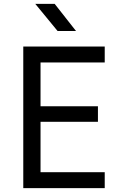

<svg xmlns="http://www.w3.org/2000/svg" viewBox="-20 -970 640 990"><path d="M100 0V-730H520V-648H189V-422H485V-342H189V-82H520V0ZM277 -810 162 -950H262L372 -810Z"/></svg>

Font: JetBrains Mono NL
Style: Regular
Weight: 400
Monospace: yes
Designer: Philipp Nurullin, Konstantin Bulenkov
Foundry: JetBrains
Version: Version 2.305; ttfautohint (v1.8.4.7-5d5b)